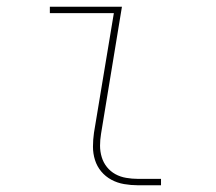

<svg xmlns="http://www.w3.org/2000/svg" viewBox="-20 -550 640 570"><path d="M389 0Q369 0 348.5 -3.5Q328 -7 310.5 -16.5Q293 -26 280.5 -41Q268 -56 262 -75Q256 -94 256 -114.5Q256 -135 259 -156L318 -511H128V-530H342L280 -153Q277 -135 277 -117.5Q277 -100 282 -83.5Q287 -67 297.5 -54Q308 -41 322.5 -33Q337 -25 354.5 -22Q372 -19 389 -19H458V0Z"/></svg>

Font: Iosevka Slab Thin Extended
Style: Italic
Weight: 100
Width: 7
Italic angle: -9°
Monospace: yes
Designer: Belleve Invis
Foundry: Belleve Invis
Version: Version 11.1.0; ttfautohint (v1.8.3)